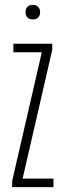

<svg xmlns="http://www.w3.org/2000/svg" viewBox="-20 -770 270 790"><path d="M30 0V-25L152 -555H35V-590H195V-565L73 -35H200V0ZM85 -720Q85 -734 93 -742Q101 -750 115 -750Q129 -750 137 -742Q145 -734 145 -720Q145 -706 137 -698Q129 -690 115 -690Q101 -690 93 -698Q85 -706 85 -720Z"/></svg>

Font: Exetegue Light
Style: Regular
Weight: 300
Designer: Fábio Duarte Martins
Foundry: Fábio Duarte Martins
Version: Version 0.001